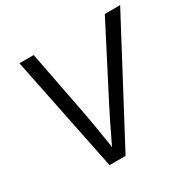

<svg xmlns="http://www.w3.org/2000/svg" viewBox="-161 -888 1047 1048"><g transform="rotate(-30 362.5 -364.0)"><path d="M238.3 0 90.3 -727.5H180.2L264.6 -290.5Q271.5 -252.9 281.2 -193.4Q291 -133.8 305.2 -43H282.2Q325.2 -133.8 354.7 -193.8Q384.3 -253.9 403.3 -290.5L628.4 -727.5H725.1L339.4 0Z"/></g></svg>

Font: Inter 28pt
Style: Italic
Weight: 400
Italic angle: -9.3988°
Designer: Rasmus Andersson
Foundry: rsms
Version: Version 4.001;git-66647c0bb